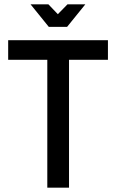

<svg xmlns="http://www.w3.org/2000/svg" viewBox="-20 -873 541 893"><path d="M200 0V-595H18V-686H482V-595H301V0ZM207 -748 122 -853H205L249 -807L294 -853H377L292 -748Z"/></svg>

Font: Archivo Narrow Medium
Style: Regular
Weight: 500
Designer: Hector Gatti
Foundry: Omnibus-Type
Version: Version 3.002